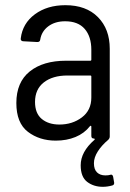

<svg xmlns="http://www.w3.org/2000/svg" viewBox="-20 -534 501 740"><path d="M408 139Q414 139 416 147L420 170V172Q420 179 412 181Q394 186 376 186Q341 186 316 167Q291 148 291 103Q291 51 344 5Q346 3 345 1.5Q344 0 342 0Q332 0 332 -10V-46Q332 -48 330.5 -49Q329 -50 327 -48Q305 -20 271 -6Q237 8 195 8Q132 8 87.5 -26Q43 -60 43 -137Q43 -217 94.5 -258.5Q146 -300 235 -300H328Q332 -300 332 -304V-342Q332 -393 306.5 -422.5Q281 -452 231 -452Q192 -452 166 -432.5Q140 -413 135 -381Q134 -372 124 -372L69 -375Q65 -375 62 -378Q59 -381 60 -386Q67 -444 114.5 -479Q162 -514 232 -514Q312 -514 357.5 -468Q403 -422 403 -346V-8Q403 -1 397 5Q372 26 357 49.5Q342 73 342 95Q342 119 354 130.5Q366 142 386 142Q398 142 404 140ZM332 -158V-239Q332 -243 328 -243H240Q183 -243 149 -216.5Q115 -190 115 -141Q115 -97 141 -75.5Q167 -54 209 -54Q259 -54 295.5 -81.5Q332 -109 332 -158Z"/></svg>

Font: Barlow Semi Condensed
Style: Regular
Weight: 400
Width: 4
Designer: Jeremy Tribby
Foundry: Tribby Type
Version: Version 1.408;December 10, 2018;FontCreator 11.5.0.2430 64-b